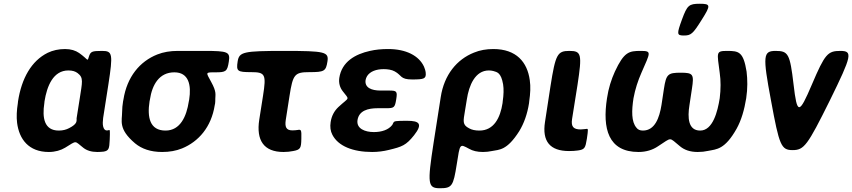

<svg xmlns="http://www.w3.org/2000/svg" viewBox="-20 -799 4536 1022"><path d="M326 -538C292 -538 261 -531 234 -518C147 -475 95 -382 76 -260L75 -250C69 -212 67 -177 71 -145C82 -59 132 10 240 10C274 10 304 1 327 -13C392 -53 375 -50 424 -12C442 2 466 10 498 10C511 10 522 9 532 8C559 3 562 -7 564 -55C566 -103 565 -108 561 -107C556 -106 536 -96 529 -126C526 -138 527 -155 529 -171L557 -350C582 -512 579 -528 524 -528C469 -528 462 -525 453 -497C444 -468 451 -482 401 -517C382 -530 358 -538 326 -538ZM404 -272 388 -171C388 -168 387 -164 388 -161C387 -152 389 -138 348 -117C333 -109 315 -104 293 -104C215 -104 204 -172 216 -250L217 -260C230 -341 263 -424 344 -424C366 -424 381 -419 393 -410C426 -385 418 -364 404 -272Z M1198 -471C1206 -523 1194 -528 1067 -528H926C886 -528 850 -522 817 -509C724 -472 656 -390 637 -269L635 -259C632 -240 630 -221 630 -203C630 -156 608 -113 699 -36C734 -7 781 10 843 10C882 10 917 4 949 -9C1037 -45 1105 -123 1123 -239L1125 -249C1126 -257 1126 -265 1126 -273C1126 -295 1134 -309 1104 -363C1076 -415 1071 -414 1127 -414C1183 -414 1190 -419 1198 -471ZM908 -414C985 -414 999 -346 987 -269L985 -259C973 -180 940 -104 861 -104C777 -104 763 -175 776 -259L778 -269C790 -349 828 -414 908 -414Z M1489 10C1508 10 1525 8 1540 5C1580 -2 1583 -11 1584 -60C1585 -108 1584 -111 1563 -107C1556 -106 1547 -105 1536 -105C1502 -105 1496 -125 1501 -160L1521 -288C1539 -403 1548 -415 1627 -415C1706 -415 1715 -420 1723 -472C1731 -523 1710 -528 1493 -528C1276 -528 1253 -523 1245 -472C1237 -420 1243 -415 1317 -415C1392 -415 1398 -403 1380 -289L1360 -162C1343 -52 1384 10 1489 10Z M1991 -223H2037C2078 -223 2082 -227 2089 -270C2096 -313 2092 -317 2051 -317H2005C1958 -317 1920 -332 1926 -373C1927 -380 1930 -387 1934 -394C1950 -419 1983 -431 2022 -431C2043 -431 2065 -428 2081 -419C2120 -398 2109 -376 2174 -376C2238 -376 2249 -380 2246 -412C2245 -423 2241 -434 2237 -444C2210 -503 2141 -538 2046 -538C2011 -538 1979 -535 1949 -528C1872 -511 1799 -471 1786 -384C1782 -356 1790 -332 1804 -314C1842 -264 1841 -285 1781 -229C1760 -209 1745 -183 1740 -149C1736 -124 1739 -101 1749 -82C1780 -21 1859 10 1961 10C1991 10 2022 6 2050 -1C2120 -18 2141 -25 2184 -79C2232 -140 2212 -156 2148 -156C2083 -156 2078 -155 2073 -144C2072 -141 2070 -137 2068 -134C2048 -108 2012 -96 1970 -96C1923 -96 1876 -114 1883 -160C1891 -210 1938 -223 1991 -223Z M2551 10C2567 10 2584 8 2598 5C2638 -3 2678 3 2744 -101C2769 -142 2787 -192 2796 -250L2797 -260C2803 -301 2805 -338 2800 -372C2787 -468 2729 -538 2606 -538C2569 -538 2534 -532 2503 -519C2412 -483 2344 -401 2326 -282L2288 -39C2254 181 2257 203 2322 203C2386 203 2393 191 2411 77C2429 -37 2426 -34 2477 -7C2496 4 2520 10 2551 10ZM2532 -104C2509 -104 2491 -108 2477 -116C2440 -135 2446 -154 2455 -209L2465 -270C2476 -344 2509 -424 2582 -424C2591 -424 2598 -423 2606 -421C2625 -415 2647 -414 2658 -350C2662 -325 2661 -294 2656 -260L2655 -250C2643 -172 2609 -104 2532 -104Z M3009 5C3026 5 3042 4 3056 2C3093 -3 3096 -12 3104 -61C3111 -109 3111 -114 3103 -113L3095 -112L3071 -110C3032 -110 3019 -125 3025 -165L3054 -347C3079 -511 3075 -528 3011 -528C2947 -528 2937 -511 2910 -339L2881 -150C2865 -47 2907 5 3009 5Z M3211 -276C3186 -115 3217 10 3379 10C3419 10 3454 -1 3482 -20C3560 -70 3538 -70 3600 -20C3623 -1 3653 10 3694 10C3714 10 3732 8 3750 4C3794 -5 3838 -2 3901 -114C3926 -159 3942 -214 3952 -276C3960 -329 3959 -376 3954 -418C3937 -524 3912 -528 3851 -528C3789 -528 3797 -521 3811 -411C3817 -370 3817 -325 3811 -276C3800 -207 3775 -104 3707 -104C3643 -104 3639 -172 3650 -240L3663 -326C3675 -404 3670 -412 3603 -412C3535 -412 3526 -404 3514 -326L3501 -240C3490 -172 3466 -104 3402 -104C3387 -104 3375 -109 3368 -119C3340 -151 3342 -211 3352 -276C3361 -325 3376 -370 3394 -411C3442 -521 3451 -528 3390 -528C3328 -528 3302 -523 3253 -418C3234 -376 3219 -330 3211 -276ZM3610 -695C3582 -618 3582 -610 3620 -610C3658 -610 3668 -618 3716 -695C3764 -771 3763 -779 3705 -779C3647 -779 3638 -771 3610 -695Z M4204 -350C4185 -512 4176 -528 4109 -528C4042 -528 4039 -504 4084 -264C4128 -24 4138 0 4199 0C4260 0 4278 -24 4397 -264C4515 -504 4520 -528 4453 -528C4386 -528 4371 -512 4302 -350C4233 -188 4223 -188 4204 -350Z"/></svg>

Font: Asimov Print
Style: AIt
Weight: 500
Designer: Google
Version: Version 2.000980: 2014